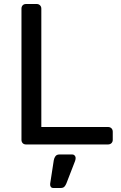

<svg xmlns="http://www.w3.org/2000/svg" viewBox="-20 -720 603 957"><path d="M110 0Q99 0 93 -6.5Q87 -13 87 -23V-677Q87 -687 93 -693.5Q99 -700 110 -700H163Q173 -700 179.5 -693.5Q186 -687 186 -677V-87H518Q529 -87 535.5 -80.5Q542 -74 542 -63V-23Q542 -13 535.5 -6.5Q529 0 518 0ZM246 217Q237 217 233 211Q229 205 230 196L248 79Q250 67 256.5 58.5Q263 50 276 50H341Q348 50 352.5 55.5Q357 61 357 67Q357 75 354 83L311 194Q307 204 301 210.5Q295 217 282 217Z"/></svg>

Font: RubikRegular
Style: Regular
Weight: 400
Designer: Hubert and Fischer
Foundry: Hubert and Fischer
Version: Version 2.300;gftools[0.9.30]